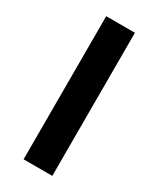

<svg xmlns="http://www.w3.org/2000/svg" viewBox="-190 -800 710 860"><g transform="rotate(30 164.5 -370.0)"><path d="M90.8 0V-740.2H239.3V0Z"/></g></svg>

Font: Taipei Sans TC Beta
Style: Bold
Weight: 700
Designer: JT Foundry
Foundry: JT Foundry
Version: Version 1.000